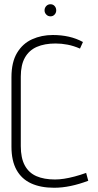

<svg xmlns="http://www.w3.org/2000/svg" viewBox="-20 -875 462 905"><path d="M218 -855Q206 -855 198 -846.5Q190 -838 190 -826Q190 -815 198 -806.5Q206 -798 218 -798Q230 -798 237.5 -806.5Q245 -815 245 -826Q245 -838 237.5 -846.5Q230 -855 218 -855ZM357 -646 371 -677Q340 -694 304.5 -702Q269 -710 229 -710Q176 -710 131.5 -690Q87 -670 60.5 -626Q34 -582 34 -511V-184Q34 -117 58 -74Q82 -31 127 -10.5Q172 10 235 10Q273 10 313.5 1.5Q354 -7 396 -23L386 -60Q358 -50 331.5 -43Q305 -36 282 -32.5Q259 -29 239 -29Q188 -29 152 -44.5Q116 -60 97 -95Q78 -130 78 -186V-514Q78 -569 97.5 -603.5Q117 -638 153.5 -654Q190 -670 242 -670Q270 -670 298.5 -664.5Q327 -659 357 -646Z"/></svg>

Font: Advent Pro Light
Style: Regular
Weight: 300
Version: Version 3.000